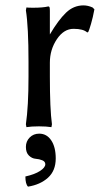

<svg xmlns="http://www.w3.org/2000/svg" viewBox="-20 -467 395 720"><path d="M127 34.2Q155.3 34.2 172.1 59.3Q189 84.5 189 127Q189 173.3 159.9 199.5Q130.9 225.6 85 232.9Q75.2 223.1 75.2 194.8Q110.4 187 130.1 174.1Q149.9 161.1 149.9 148.9Q149.9 138.7 138.4 134Q127 129.4 113.5 128.4Q100.1 127.4 88.6 116.5Q77.1 105.5 77.1 84Q77.1 63 91.3 48.6Q105.5 34.2 127 34.2ZM293 -446.8Q309.6 -446.8 327.1 -439L334 -432.1Q328.6 -402.3 321.3 -377.4Q314 -352.5 311 -347.2L307.1 -345.2Q292.5 -358.9 255.9 -358.9Q219.2 -358.9 193.1 -319.8Q167 -280.8 167 -231.9V-180.2Q167 -58.1 174.8 -1L172.9 9.8Q154.3 6.8 126 6.8Q97.7 6.8 79.1 9.8L77.1 -1Q86.9 -68.8 86.9 -180.2V-234.9Q86.9 -366.7 77.1 -428.2L79.1 -439Q85.9 -438 104 -438Q141.1 -438 161.1 -442.9Q164.6 -442.9 165.8 -439.7Q167 -436.5 167 -425.8V-337.9Q198.7 -391.6 227.3 -419.2Q255.9 -446.8 293 -446.8Z"/></svg>

Font: Linear Smooth Low Contrast
Style: Regular
Weight: 500
Designer: Philipp H. Poll, Flanker
Foundry: Philipp H. Poll, reworked by Flanker
Version: Version 1.010 | FøM Fix